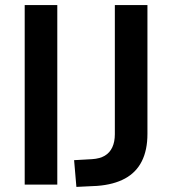

<svg xmlns="http://www.w3.org/2000/svg" viewBox="-20 -725 676 754"><path d="M77 0V-705H205V0ZM280 9 271 -96 342 -100Q372 -102 391.5 -113.5Q411 -125 421 -146.5Q431 -168 431 -198V-705H559V-199Q559 -136 537 -92Q515 -48 471 -24Q427 0 362 5Z"/></svg>

Font: Nunito Sans 12pt ExtraLight
Style: Regular
Weight: 200
Designer: Vernon Adams
Foundry: Vernon Adams
Version: Version 3.101;gftools[0.9.27]